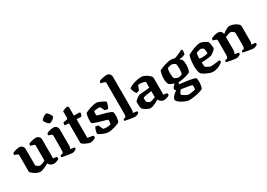

<svg xmlns="http://www.w3.org/2000/svg" viewBox="6 -1817 4216 3035"><g transform="rotate(-30 2114.0 -300.0)"><path d="M244 4Q219 4 191 -7.5Q163 -19 139 -35.5Q115 -52 99.5 -67.5Q84 -83 84 -92V-388Q84 -398 80 -405Q76 -412 67 -415L13 -435Q15 -448 18 -457Q21 -466 26 -472Q43 -480 78 -490Q113 -500 143 -500Q178 -500 199.5 -478Q221 -456 221 -421V-123Q229 -117 240.5 -107.5Q252 -98 265 -91Q278 -84 286 -84Q295 -84 313 -89Q331 -94 351 -102Q371 -110 386 -119V-388Q386 -397 381.5 -404.5Q377 -412 368 -415L305 -435Q307 -449 311 -459Q315 -469 319 -472Q330 -477 351.5 -483.5Q373 -490 398.5 -495Q424 -500 444 -500Q479 -500 500.5 -478Q522 -456 522 -421V-79L584 -73Q586 -68 589.5 -58.5Q593 -49 593 -37Q587 -28 570.5 -19.5Q554 -11 533 -5.5Q512 0 495 0Q460 0 436 -17.5Q412 -35 401 -58Q382 -46 352.5 -31.5Q323 -17 293 -6.5Q263 4 244 4Z M833 0Q822 0 796 -3.5Q770 -7 738.5 -12Q707 -17 680 -22.5Q653 -28 641 -32Q641 -40 644 -48.5Q647 -57 651 -63L676 -68Q687 -70 693.5 -75.5Q700 -81 703 -97.5Q706 -114 706 -146V-388Q706 -398 701.5 -405Q697 -412 689 -415L634 -435Q636 -446 639 -456Q642 -466 648 -472Q666 -481 700.5 -490.5Q735 -500 765 -500Q800 -500 821.5 -478Q843 -456 843 -421V-127Q843 -106 837.5 -91Q832 -76 828 -71L900 -62Q902 -58 904.5 -50.5Q907 -43 907 -33Q902 -26 888.5 -18Q875 -10 860 -5Q845 0 833 0ZM757 -587Q749 -587 736 -597.5Q723 -608 710.5 -623Q698 -638 689.5 -653.5Q681 -669 681 -679Q681 -688 692.5 -699.5Q704 -711 720.5 -722.5Q737 -734 753.5 -741.5Q770 -749 779 -749Q789 -749 801 -738Q813 -727 824 -711.5Q835 -696 843 -681Q851 -666 851 -655Q851 -647 840 -635Q829 -623 814 -612Q799 -601 783 -594Q767 -587 757 -587Z M1164 0Q1150 0 1125.5 -8Q1101 -16 1076 -28.5Q1051 -41 1034 -54.5Q1017 -68 1017 -78V-434L940 -441Q940 -465 944.5 -477Q949 -489 953 -492L1010 -501Q1022 -503 1027 -509.5Q1032 -516 1032 -538V-645Q1044 -654 1070 -664.5Q1096 -675 1124 -676L1145 -660V-501L1247 -500L1259 -488Q1258 -470 1251.5 -453.5Q1245 -437 1239 -428L1153 -430V-90L1252 -73Q1254 -69 1257.5 -60.5Q1261 -52 1261 -39Q1251 -28 1235 -19Q1219 -10 1200.5 -5Q1182 0 1164 0Z M1491 0Q1466 0 1436.5 -8.5Q1407 -17 1381 -29Q1355 -41 1337.5 -52Q1320 -63 1318 -69Q1319 -99 1329 -131Q1339 -163 1350 -182Q1368 -181 1383.5 -177.5Q1399 -174 1405 -170Q1411 -155 1421 -130.5Q1431 -106 1441 -88Q1452 -85 1470 -83Q1488 -81 1500 -81Q1517 -81 1539 -83.5Q1561 -86 1578 -93Q1581 -100 1583.5 -114Q1586 -128 1586 -142Q1586 -150 1585.5 -158.5Q1585 -167 1584 -171Q1581 -175 1555.5 -183Q1530 -191 1493 -201Q1456 -211 1419 -222.5Q1382 -234 1355.5 -244.5Q1329 -255 1324 -263Q1322 -273 1321 -288.5Q1320 -304 1320 -318Q1320 -350 1326 -383.5Q1332 -417 1340 -437Q1352 -445 1376.5 -455.5Q1401 -466 1432 -476Q1463 -486 1494 -493Q1525 -500 1550 -500Q1566 -500 1591.5 -491.5Q1617 -483 1642.5 -470.5Q1668 -458 1685.5 -446.5Q1703 -435 1703 -429Q1703 -419 1697 -397.5Q1691 -376 1682.5 -354.5Q1674 -333 1666 -321Q1645 -322 1630 -326Q1615 -330 1608 -333Q1594 -366 1581 -389.5Q1568 -413 1560 -413Q1542 -413 1522.5 -412Q1503 -411 1486.5 -408.5Q1470 -406 1457 -403Q1454 -392 1453 -380.5Q1452 -369 1452 -360Q1452 -349 1453 -340.5Q1454 -332 1456 -324Q1460 -320 1483.5 -314Q1507 -308 1541 -299.5Q1575 -291 1610.5 -281Q1646 -271 1674 -259Q1702 -247 1713 -235Q1717 -225 1718.5 -207Q1720 -189 1720 -173Q1720 -140 1714 -106Q1708 -72 1700 -59Q1688 -50 1664 -40Q1640 -30 1609.5 -21Q1579 -12 1548 -6Q1517 0 1491 0Z M1976 0Q1966 0 1940.5 -3.5Q1915 -7 1884.5 -12Q1854 -17 1828.5 -22.5Q1803 -28 1791 -32Q1791 -40 1794 -49Q1797 -58 1800 -63L1822 -67Q1839 -69 1844 -85Q1849 -101 1849 -146V-688Q1849 -696 1845.5 -703.5Q1842 -711 1832 -714L1763 -735Q1765 -749 1769.5 -758.5Q1774 -768 1777 -772Q1788 -777 1811 -783.5Q1834 -790 1861 -795Q1888 -800 1908 -800Q1943 -800 1964.5 -778Q1986 -756 1986 -721V-127Q1986 -106 1981 -91.5Q1976 -77 1972 -71L2044 -62Q2046 -58 2048.5 -50Q2051 -42 2051 -33Q2045 -26 2031.5 -18Q2018 -10 2003 -5Q1988 0 1976 0Z M2256 3Q2234 3 2206 -9.5Q2178 -22 2155 -39Q2132 -56 2123 -69Q2118 -83 2114.5 -106.5Q2111 -130 2111 -154Q2111 -168 2112 -179.5Q2113 -191 2114 -200Q2120 -208 2132 -219Q2144 -230 2159.5 -241Q2175 -252 2189.5 -260Q2204 -268 2213 -270Q2222 -273 2243 -274Q2264 -275 2286 -276Q2302 -277 2317.5 -278.5Q2333 -280 2348 -281.5Q2363 -283 2375.5 -285Q2388 -287 2398 -289V-393Q2376 -405 2351 -410.5Q2326 -416 2307 -416Q2298 -416 2285.5 -415Q2273 -414 2266 -413L2234 -330Q2229 -328 2214.5 -323Q2200 -318 2178 -316Q2168 -330 2153.5 -360Q2139 -390 2134 -426Q2157 -444 2187.5 -458Q2218 -472 2251 -481Q2284 -490 2315 -495Q2346 -500 2369 -500Q2393 -500 2421.5 -488Q2450 -476 2476 -458.5Q2502 -441 2518.5 -421.5Q2535 -402 2535 -388V-79L2597 -73Q2599 -68 2602.5 -58.5Q2606 -49 2606 -36Q2597 -26 2579.5 -18Q2562 -10 2543 -5Q2524 0 2509 0Q2483 0 2464 -9.5Q2445 -19 2433 -33Q2421 -47 2414 -60Q2392 -46 2362.5 -31Q2333 -16 2304.5 -6.5Q2276 3 2256 3ZM2305 -86Q2315 -86 2332.5 -90.5Q2350 -95 2368.5 -102Q2387 -109 2398 -115V-225Q2382 -223 2364 -220Q2346 -217 2328 -215Q2303 -211 2278.5 -206.5Q2254 -202 2239 -191Q2238 -175 2239.5 -153Q2241 -131 2247 -115Q2257 -105 2274 -95.5Q2291 -86 2305 -86Z M2841 200Q2828 200 2804 192.5Q2780 185 2753 171.5Q2726 158 2702 142Q2678 126 2662.5 108.5Q2647 91 2647 75Q2647 58 2662 37Q2677 16 2699.5 -4Q2722 -24 2743 -36Q2737 -44 2730.5 -56Q2724 -68 2724 -76Q2724 -86 2735.5 -101Q2747 -116 2762 -131Q2777 -146 2788 -154L2840 -143L2836 -96Q2846 -96 2874 -93Q2902 -90 2938.5 -85.5Q2975 -81 3012 -74.5Q3049 -68 3077.5 -60.5Q3106 -53 3117 -44Q3123 -31 3125.5 -12.5Q3128 6 3128 21Q3128 54 3122.5 88Q3117 122 3108 142Q3094 152 3066.5 162.5Q3039 173 3003 181.5Q2967 190 2925 195Q2883 200 2841 200ZM2885 118Q2901 118 2924 115Q2947 112 2970.5 107.5Q2994 103 3010 99Q3012 93 3013 82Q3014 71 3014 61Q3014 50 3013 38Q3012 26 3009 19Q3007 17 2988 13Q2969 9 2942.5 4.5Q2916 0 2889 -4.5Q2862 -9 2841.5 -12Q2821 -15 2815 -16Q2806 -4 2796 9.5Q2786 23 2779.5 34Q2773 45 2773 51Q2773 58 2787 69.5Q2801 81 2821 92Q2841 103 2859 110.5Q2877 118 2885 118ZM2836 -129Q2804 -138 2778.5 -146Q2753 -154 2735 -161Q2717 -168 2705.5 -175.5Q2694 -183 2688 -190Q2680 -202 2672.5 -228.5Q2665 -255 2665 -285Q2665 -334 2673 -372.5Q2681 -411 2688 -434Q2698 -440 2724.5 -451Q2751 -462 2784.5 -473.5Q2818 -485 2851.5 -492.5Q2885 -500 2909 -500Q2924 -500 2944 -496.5Q2964 -493 2977 -489Q3000 -493 3029.5 -504.5Q3059 -516 3087 -530Q3115 -544 3131 -553L3152 -541Q3153 -521 3150 -498.5Q3147 -476 3142 -462Q3117 -452 3091 -446.5Q3065 -441 3038 -440V-434Q3045 -429 3055 -421Q3065 -413 3074 -400Q3080 -384 3083.5 -359.5Q3087 -335 3087 -314Q3087 -276 3080 -241.5Q3073 -207 3064 -187Q3051 -177 3017.5 -164.5Q2984 -152 2936.5 -142Q2889 -132 2836 -129ZM2883 -195Q2890 -195 2903 -198Q2916 -201 2928.5 -205.5Q2941 -210 2947 -213Q2953 -227 2957 -252.5Q2961 -278 2961 -304Q2961 -335 2958 -362Q2955 -389 2950 -398Q2946 -404 2934 -411Q2922 -418 2908.5 -423.5Q2895 -429 2888 -429Q2879 -429 2864.5 -426.5Q2850 -424 2834.5 -419.5Q2819 -415 2807 -410Q2802 -398 2798.5 -377Q2795 -356 2795 -329Q2795 -307 2797 -285Q2799 -263 2802 -247Q2805 -231 2808 -226Q2813 -221 2827.5 -213.5Q2842 -206 2858.5 -200.5Q2875 -195 2883 -195Z M3401 0Q3374 0 3343 -10Q3312 -20 3283.5 -34Q3255 -48 3235 -61.5Q3215 -75 3210 -82Q3194 -104 3187 -143.5Q3180 -183 3180 -226Q3180 -264 3183.5 -301Q3187 -338 3193.5 -369Q3200 -400 3206 -417Q3221 -426 3248 -440Q3275 -454 3308.5 -467.5Q3342 -481 3376.5 -490.5Q3411 -500 3441 -500Q3460 -500 3486.5 -490Q3513 -480 3537.5 -465.5Q3562 -451 3572 -439Q3578 -427 3582 -403.5Q3586 -380 3589 -356Q3592 -332 3591 -317Q3579 -300 3561.5 -284Q3544 -268 3526.5 -256Q3509 -244 3497 -238Q3476 -232 3446.5 -228Q3417 -224 3383 -221.5Q3349 -219 3314 -218Q3315 -186 3318 -163Q3321 -140 3325 -135Q3328 -132 3339 -125Q3350 -118 3364 -110.5Q3378 -103 3391.5 -97.5Q3405 -92 3413 -92Q3426 -92 3446.5 -94Q3467 -96 3490 -98.5Q3513 -101 3534 -104Q3555 -107 3569 -110Q3574 -105 3579 -97Q3584 -89 3585 -76Q3571 -62 3543 -44Q3515 -26 3478.5 -13Q3442 0 3401 0ZM3375 -284Q3392 -285 3409 -286.5Q3426 -288 3441.5 -291.5Q3457 -295 3467 -300Q3467 -311 3466 -327.5Q3465 -344 3463 -360Q3461 -376 3457 -384Q3453 -391 3443.5 -397.5Q3434 -404 3424.5 -408Q3415 -412 3409 -412Q3401 -412 3384 -408.5Q3367 -405 3350 -400Q3333 -395 3324 -391Q3319 -378 3316.5 -360Q3314 -342 3313 -323.5Q3312 -305 3312 -290Q3325 -287 3342.5 -285.5Q3360 -284 3375 -284Z M3826 0Q3816 0 3791 -3.5Q3766 -7 3737 -12Q3708 -17 3682.5 -22.5Q3657 -28 3645 -32Q3645 -40 3648.5 -48.5Q3652 -57 3655 -63L3681 -68Q3698 -71 3704 -85.5Q3710 -100 3710 -146V-388Q3710 -397 3706 -404.5Q3702 -412 3693 -415L3638 -435Q3640 -448 3643 -457Q3646 -466 3652 -472Q3669 -480 3703.5 -490Q3738 -500 3769 -500Q3802 -500 3823 -481.5Q3844 -463 3846 -431Q3864 -444 3888 -460.5Q3912 -477 3936 -488.5Q3960 -500 3978 -500Q4001 -500 4030.5 -491.5Q4060 -483 4086.5 -468.5Q4113 -454 4130.5 -436.5Q4148 -419 4148 -402V-127Q4148 -106 4143 -91.5Q4138 -77 4133 -71L4206 -62Q4208 -58 4210.5 -50Q4213 -42 4213 -33Q4208 -26 4194 -18Q4180 -10 4165 -5Q4150 0 4138 0Q4128 0 4102 -3.5Q4076 -7 4045.5 -12Q4015 -17 3988.5 -22.5Q3962 -28 3950 -32Q3950 -41 3953.5 -49.5Q3957 -58 3960 -63L3982 -66Q3992 -68 3998.5 -74Q4005 -80 4008 -96.5Q4011 -113 4011 -146V-353Q4011 -361 4004 -370.5Q3997 -380 3986 -388Q3975 -396 3964.5 -401Q3954 -406 3948 -406Q3941 -406 3927 -402.5Q3913 -399 3897.5 -394Q3882 -389 3868 -383.5Q3854 -378 3847 -374V-135Q3847 -115 3841 -97.5Q3835 -80 3829 -71L3897 -62Q3899 -60 3901.5 -51.5Q3904 -43 3904 -33Q3899 -26 3884.5 -18Q3870 -10 3853.5 -5Q3837 0 3826 0Z"/></g></svg>

Font: Texturina 12pt
Style: Bold
Weight: 700
Designer: Guillermo Torres Carreño
Foundry: Omnibus-Type
Version: Version 1.002